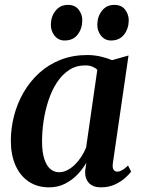

<svg xmlns="http://www.w3.org/2000/svg" viewBox="-20 -776 594 806"><path d="M454 -92.5Q451 -71.5 456.8 -63.5Q462.5 -55.5 472.5 -55.5Q481.5 -55.5 492.5 -61.5Q503.5 -67.5 517.5 -81L530.5 -55.5Q523 -45 505.5 -29.2Q488 -13.5 462.2 -1.5Q436.5 10.5 404 10.5Q370.5 10.5 353.2 -8Q336 -26.5 337.5 -58.5L342.5 -93Q328.5 -68 305.8 -44Q283 -20 253 -4.8Q223 10.5 186.5 10.5Q136.5 10.5 100.2 -14Q64 -38.5 44.8 -82.5Q25.5 -126.5 25.5 -185.5Q25.5 -238 39 -290Q52.5 -342 79 -388Q105.5 -434 144.5 -469.5Q183.5 -505 234.2 -525Q285 -545 347 -545Q374.5 -545 401.8 -538.8Q429 -532.5 450.5 -523.5L519.5 -543ZM388.5 -483Q380.5 -491 367.8 -496.2Q355 -501.5 338 -501.5Q299.5 -501.5 270 -482Q240.5 -462.5 219 -429.8Q197.5 -397 183.8 -355.5Q170 -314 163.2 -269.5Q156.5 -225 156.5 -183Q156.5 -138 165.8 -109.2Q175 -80.5 191 -66.8Q207 -53 228 -53Q245.5 -53 262.2 -61.5Q279 -70 294 -84.5Q309 -99 321 -117.5Q333 -136 341.5 -156.5ZM251 -606Q225.5 -606 209.2 -626Q193 -646 193.5 -673.5Q194 -707 213.5 -731.2Q233 -755.5 265 -755.5Q295 -755.5 310.2 -735.5Q325.5 -715.5 325.5 -690.5Q325 -655.5 306 -630.8Q287 -606 251 -606ZM446 -606Q420.5 -606 404.2 -626Q388 -646 388.5 -673.5Q389 -707 408.2 -731.2Q427.5 -755.5 460 -755.5Q490 -755.5 505.2 -735.5Q520.5 -715.5 520.5 -690.5Q520 -655.5 500.8 -630.8Q481.5 -606 446 -606Z"/></svg>

Font: Merriweather 72pt SemiBold
Style: Italic
Weight: 600
Italic angle: -7.8°
Version: Version 2.101